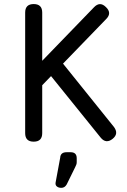

<svg xmlns="http://www.w3.org/2000/svg" viewBox="-20 -698 627 946"><path d="M282 227.5C293.5 227.5 302 222 308.5 211C308.5 211 350.5 125.5 350.5 125.5C350.5 125.5 350.5 125.5 350.5 125.5C352.5 121.5 354.5 117.5 356 113C357.5 109 358 105 358 100.5C358 100.5 358 81.5 358 81.5C358 81.5 358 81.5 358 81.5C358 62 348 52 328 52C328 52 308.5 52 308.5 52C308.5 52 308.5 52 308.5 52C288 52 277.5 61 276.5 79.5C276.5 79.5 254 201 254 201C254 201 254 201 254 201C252.5 209.5 254.5 216 260 220.5C265.5 225 272.5 227.5 282 227.5C282 227.5 282 227.5 282 227.5ZM146 0C174 0 188 -14 188 -42C188 -42 188 -278 188 -278C188 -278 231.5 -323 231.5 -323C231.5 -323 476 -20 476 -20C476 -20 476 -20 476 -20C493.5 1.5 513.5 3.5 535 -14C535 -14 535 -14 535 -14C556 -31 558 -50.5 541 -73C541 -73 290.5 -384.5 290.5 -384.5C290.5 -384.5 503 -604 503 -604C503 -604 503 -604 503 -604C523 -624 522.5 -643.5 502 -663C502 -663 502 -663 502 -663C482 -683 462.5 -682.5 443 -662C443 -662 188 -398.5 188 -398.5C188 -398.5 188 -636 188 -636C188 -636 188 -636 188 -636C188 -664 174 -678 146 -678C146 -678 146 -678 146 -678C118 -678 104 -664 104 -636C104 -636 104 -42 104 -42C104 -42 104 -42 104 -42C104 -14 118 0 146 0C146 0 146 0 146 0Z"/></svg>

Font: Jura-Fortis-Bold
Style: Bold
Weight: 500
Designer: Daniel Johnson, Alexei Vanyashin, Mirko Velimirovic
Foundry: Daniel Johnson
Version: ""